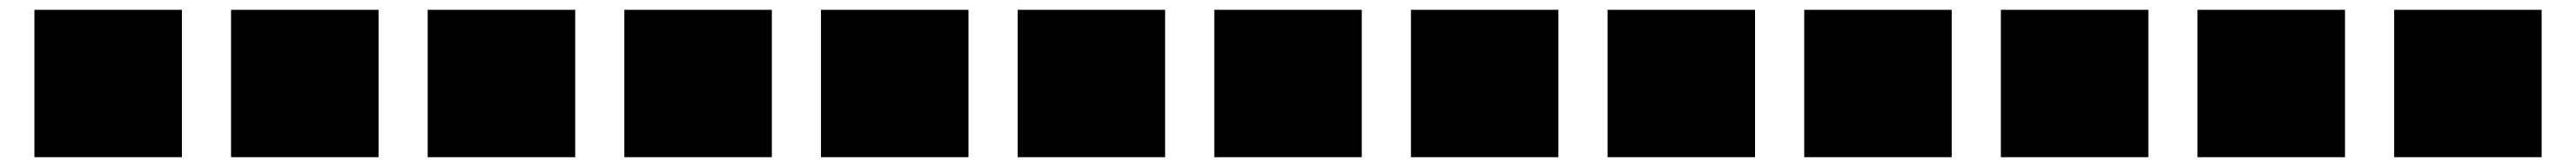

<svg xmlns="http://www.w3.org/2000/svg" viewBox="-20 -500 5240 340"><path d="M50 -180H350V-480H50Z M450 -180H750V-480H450Z M850 -180H1150V-480H850Z M1250 -180H1550V-480H1250Z M1650 -180H1950V-480H1650Z M2050 -180H2350V-480H2050Z M2450 -180H2750V-480H2450Z M2850 -180H3150V-480H2850Z M3250 -180H3550V-480H3250Z M3650 -180H3950V-480H3650Z M4050 -180H4350V-480H4050Z M4450 -180H4750V-480H4450Z M4850 -180H5150V-480H4850Z"/></svg>

Font: text-security-square
Style: Regular
Weight: 400
Monospace: yes
Foundry: Oskari Noppa
Version: Version 3.000;hotconv 1.0.118;makeotfexe 2.5.65603